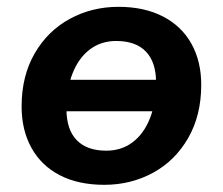

<svg xmlns="http://www.w3.org/2000/svg" viewBox="-20 -520 639 551"><path d="M42 -214.3Q42 -301.9 79.5 -366.7Q117 -431.5 180.5 -466Q243.9 -500.4 320.1 -500.4Q393.8 -500.4 447.3 -472.9Q500.8 -445.4 529.2 -394.8Q557.5 -344.2 557.5 -276.6Q557.5 -188.9 519.9 -123.7Q482.4 -58.5 419 -24.1Q355.5 10.4 279.3 10.4Q204.9 10.4 151.7 -17.1Q98.6 -44.6 70.3 -95.6Q42 -146.6 42 -214.3ZM427.9 -283.4Q427.9 -341.5 398.8 -371.9Q369.6 -402.4 313.5 -402.4Q269.8 -402.4 237.7 -378Q205.7 -353.7 188.2 -309.4Q170.7 -265.2 170.7 -207.4Q170.7 -148.5 199.9 -118.1Q229 -87.6 285.1 -87.6Q328.9 -87.6 360.9 -112Q393 -136.3 410.5 -181Q427.9 -225.6 427.9 -283.4ZM145.9 -290.9H468.8L454.4 -200.7H131.4Z"/></svg>

Font: SN Pro Thin
Style: Italic
Weight: 200
Italic angle: -9°
Designer: Tobias Whetton
Foundry: Supernotes
Version: Version 1.003;Glyphs 3.3 (3324)